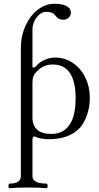

<svg xmlns="http://www.w3.org/2000/svg" viewBox="-20 -732 528 1025"><path d="M271.5 -711.9Q313 -711.9 335.7 -699.5Q358.4 -687 358.4 -664.1Q358.4 -648.4 346.2 -637.5Q334 -626.5 316.9 -626.5Q304.2 -626.5 294.4 -631.6Q284.7 -636.7 276.4 -647.9Q268.1 -659.2 256.1 -664.1Q244.1 -668.9 226.1 -668.9Q208 -668.9 191.2 -655.3Q174.3 -641.6 163.8 -619.6Q153.3 -597.7 153.3 -574.2V-378.9Q153.3 -371.1 161.1 -371.1Q163.6 -371.1 166 -372.6Q168.5 -374 172.9 -379.4Q191.4 -400.9 218.8 -412.8Q246.1 -424.8 273.9 -424.8Q325.7 -424.8 368.2 -396.5Q410.6 -368.2 435.1 -318.8Q459.5 -269.5 459.5 -209.5Q459.5 -162.6 445.3 -120.1Q431.2 -77.6 406.2 -49.3Q379.4 -20 337.4 -4.4Q295.4 11.2 242.7 11.2Q194.3 11.2 164.1 -3.9Q159.7 -3.9 156.5 0.7Q153.3 5.4 153.3 13.7V208.5Q153.3 228 172.1 238Q190.9 248 227.5 248Q231 248 232.7 251.7Q234.4 255.4 234.4 260.7Q234.4 265.6 232.7 269.3Q231 272.9 227.5 272.9Q200.2 270.5 181.9 269.8Q163.6 269 129.4 269Q95.2 269 76.9 269.8Q58.6 270.5 31.7 272.9Q28.8 272.9 26.9 269.3Q24.9 265.6 24.9 260.7Q24.9 255.9 26.9 252Q28.8 248 31.7 248Q91.3 248 91.3 208.5V-474.6Q91.3 -538.6 115.7 -593.3Q140.1 -647.9 181.4 -679.9Q222.7 -711.9 271.5 -711.9ZM252.9 -17.1Q290.5 -17.1 316.7 -32.7Q342.8 -48.3 359.9 -80.6Q383.8 -126 383.8 -208Q383.8 -296.9 353 -342.3Q322.3 -387.7 262.2 -387.7Q231.9 -387.7 208.7 -375.5Q185.5 -363.3 164.1 -336.4Q153.3 -321.8 153.3 -286.6V-104.5Q153.3 -61.5 178.7 -39.3Q204.1 -17.1 252.9 -17.1Z"/></svg>

Font: JuniusX Light
Style: Regular
Weight: 300
Designer: Peter S. Baker
Foundry: Briery Creek Software
Version: Version 1.008